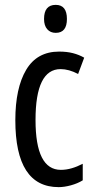

<svg xmlns="http://www.w3.org/2000/svg" viewBox="-20 -759 387 789"><path d="M221 10Q43 10 43 -265Q43 -397 87.5 -472Q132 -547 223 -547Q255 -547 280 -540.5Q305 -534 326 -522L301 -455Q263 -475 229 -475Q126 -475 126 -266Q126 -61 230 -61Q252 -61 274.5 -67.5Q297 -74 320 -86V-18Q299 -5 271.5 2.5Q244 10 221 10ZM209 -739Q255 -739 255 -681Q255 -624 209 -624Q187 -624 174 -639Q161 -654 161 -681Q161 -739 209 -739Z"/></svg>

Font: Noto Sans Gurmukhi ExtraCondensed
Style: Regular
Weight: 400
Width: 2
Designer: Jelle Bosma - Monotype Design Team
Foundry: Monotype Imaging Inc.
Version: Version 2.004; ttfautohint (v1.8.4.7-5d5b)